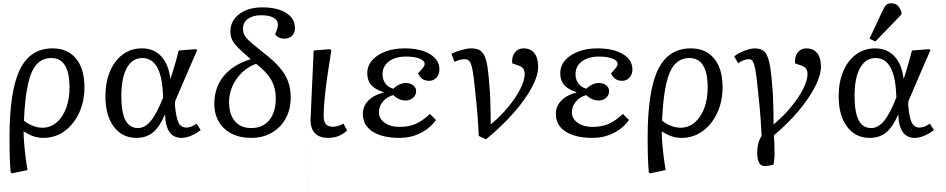

<svg xmlns="http://www.w3.org/2000/svg" viewBox="-20 -827 5767 1171"><path d="M54 230 45 225Q43 196 41.5 174.5Q40 153 39.5 131.5Q39 110 38.5 81.5Q38 53 38 11Q38 -272 101 -402Q164 -532 301 -532Q393 -532 444 -469.5Q495 -407 495 -296Q495 -208 462 -137.5Q429 -67 372.5 -26.5Q316 14 244 14Q214 14 186.5 5Q159 -4 125 -25H124Q124 8 127.5 50Q131 92 136.5 134.5Q142 177 148 210ZM239 -48Q287 -48 324.5 -79.5Q362 -111 383 -166.5Q404 -222 404 -293Q404 -473 293 -473Q239 -473 204 -435Q169 -397 150.5 -313Q132 -229 126 -91Q149 -72 179.5 -60Q210 -48 239 -48Z M812 14Q725 14 674 -54.5Q623 -123 623 -240Q623 -327 651 -392.5Q679 -458 729 -495Q779 -532 845 -532Q918 -532 963 -484Q1008 -436 1019 -347H1020Q1028 -373 1035.5 -396Q1043 -419 1051 -448Q1059 -477 1070 -519L1172 -527L1183 -522Q1161 -472 1137 -416.5Q1113 -361 1090 -307.5Q1067 -254 1048 -209L1047 -186Q1054 -108 1069 -78.5Q1084 -49 1117 -49Q1146 -49 1179 -73L1204 -34Q1176 -12 1145 1Q1114 14 1086 14Q1039 14 1013.5 -22.5Q988 -59 987 -128H986Q953 -52 912.5 -19Q872 14 812 14ZM822 -46Q864 -46 900.5 -90.5Q937 -135 975 -233L973 -267Q961 -473 848 -473Q787 -473 753.5 -412.5Q720 -352 720 -242Q720 -142 745 -94Q770 -46 822 -46Z M1511 14Q1444 14 1393.5 -11.5Q1343 -37 1315 -84Q1287 -131 1287 -193Q1287 -292 1343.5 -362Q1400 -432 1509 -466Q1459 -509 1432 -536.5Q1405 -564 1395 -586Q1385 -608 1385 -634Q1385 -700 1439 -741Q1493 -782 1580 -782Q1672 -782 1725.5 -748Q1779 -714 1779 -655Q1779 -627 1761 -609Q1743 -591 1714 -591Q1679 -591 1658 -617Q1675 -658 1675 -675Q1675 -704 1648.5 -719Q1622 -734 1572 -734Q1522 -734 1492 -712Q1462 -690 1462 -653Q1462 -637 1466 -624Q1470 -611 1482.5 -596Q1495 -581 1520.5 -559.5Q1546 -538 1589 -504Q1651 -456 1686.5 -414Q1722 -372 1737.5 -329Q1753 -286 1753 -233Q1753 -160 1722.5 -104.5Q1692 -49 1637.5 -17.5Q1583 14 1511 14ZM1512 -46Q1583 -46 1622.5 -94.5Q1662 -143 1662 -228Q1662 -291 1634 -340Q1606 -389 1542 -438Q1493 -420 1456 -384.5Q1419 -349 1398 -302.5Q1377 -256 1377 -205Q1377 -130 1412.5 -88Q1448 -46 1512 -46Z M1981 14Q1929 14 1901.5 -14Q1874 -42 1874 -94Q1874 -97 1873 -80.5Q1872 -64 1871 -36Q1871 -36 1871 -36Q1871 -36 1871 -36Q1869 0 1867 49.5Q1865 99 1862.5 149.5Q1860 200 1858 242Q1856 284 1855 306.5Q1854 329 1854.5 322Q1855 315 1857 268Q1859 221 1863.5 124Q1868 27 1875.5 -131Q1883 -289 1893 -519L1989 -527L2001 -522Q1987 -436 1976 -359Q1965 -282 1959.5 -221.5Q1954 -161 1954 -124Q1954 -86 1967 -70Q1980 -54 2012 -54Q2040 -54 2075 -73L2097 -32Q2051 14 1981 14Z M2418 14Q2312 14 2252.5 -24.5Q2193 -63 2193 -132Q2193 -179 2226 -213Q2259 -247 2319 -263V-265Q2267 -282 2243.5 -309Q2220 -336 2220 -380Q2220 -425 2249.5 -459Q2279 -493 2330 -512.5Q2381 -532 2447 -532Q2544 -532 2602 -497Q2660 -462 2660 -403Q2660 -373 2642 -353.5Q2624 -334 2597 -334Q2549 -334 2530 -380Q2553 -404 2561.5 -416Q2570 -428 2570 -437Q2570 -457 2539 -469.5Q2508 -482 2457 -482Q2392 -482 2352.5 -453Q2313 -424 2313 -374Q2313 -342 2330.5 -318Q2348 -294 2379 -286Q2395 -302 2415.5 -311.5Q2436 -321 2454 -321Q2481 -321 2499.5 -307Q2518 -293 2518 -272Q2518 -247 2499.5 -230.5Q2481 -214 2454 -214Q2414 -214 2378 -247Q2339 -236 2315 -207Q2291 -178 2291 -142Q2291 -103 2326.5 -78Q2362 -53 2417 -53Q2472 -53 2514 -71Q2556 -89 2602 -132L2639 -95Q2601 -43 2543 -14.5Q2485 14 2418 14Z M2944 23 2900 2Q2898 -35 2896.5 -61Q2895 -87 2893 -115.5Q2891 -144 2887 -184.5Q2883 -225 2876 -291Q2869 -365 2861.5 -402.5Q2854 -440 2843.5 -453Q2833 -466 2814 -466Q2787 -466 2752 -450L2733 -499Q2761 -513 2796 -522.5Q2831 -532 2851 -532Q2882 -532 2901.5 -523Q2921 -514 2933.5 -489.5Q2946 -465 2953 -420Q2960 -375 2965 -302Q2968 -276 2969.5 -237Q2971 -198 2972 -154Q2973 -110 2973 -68Q3033 -118 3079.5 -174.5Q3126 -231 3153 -284Q3180 -337 3180 -375Q3180 -413 3148 -425L3104 -441Q3100 -480 3119.5 -506Q3139 -532 3173 -532Q3216 -532 3239 -503Q3262 -474 3262 -420Q3262 -365 3223 -292.5Q3184 -220 3113 -139Q3042 -58 2944 23Z M3595 14Q3489 14 3429.5 -24.5Q3370 -63 3370 -132Q3370 -179 3403 -213Q3436 -247 3496 -263V-265Q3444 -282 3420.5 -309Q3397 -336 3397 -380Q3397 -425 3426.5 -459Q3456 -493 3507 -512.5Q3558 -532 3624 -532Q3721 -532 3779 -497Q3837 -462 3837 -403Q3837 -373 3819 -353.5Q3801 -334 3774 -334Q3726 -334 3707 -380Q3730 -404 3738.5 -416Q3747 -428 3747 -437Q3747 -457 3716 -469.5Q3685 -482 3634 -482Q3569 -482 3529.5 -453Q3490 -424 3490 -374Q3490 -342 3507.5 -318Q3525 -294 3556 -286Q3572 -302 3592.5 -311.5Q3613 -321 3631 -321Q3658 -321 3676.5 -307Q3695 -293 3695 -272Q3695 -247 3676.5 -230.5Q3658 -214 3631 -214Q3591 -214 3555 -247Q3516 -236 3492 -207Q3468 -178 3468 -142Q3468 -103 3503.5 -78Q3539 -53 3594 -53Q3649 -53 3691 -71Q3733 -89 3779 -132L3816 -95Q3778 -43 3720 -14.5Q3662 14 3595 14Z M3946 230 3937 225Q3935 196 3933.5 174.5Q3932 153 3931.5 131.5Q3931 110 3930.5 81.5Q3930 53 3930 11Q3930 -272 3993 -402Q4056 -532 4193 -532Q4285 -532 4336 -469.5Q4387 -407 4387 -296Q4387 -208 4354 -137.5Q4321 -67 4264.5 -26.5Q4208 14 4136 14Q4106 14 4078.5 5Q4051 -4 4017 -25H4016Q4016 8 4019.5 50Q4023 92 4028.5 134.5Q4034 177 4040 210ZM4131 -48Q4179 -48 4216.5 -79.5Q4254 -111 4275 -166.5Q4296 -222 4296 -293Q4296 -473 4185 -473Q4131 -473 4096 -435Q4061 -397 4042.5 -313Q4024 -229 4018 -91Q4041 -72 4071.5 -60Q4102 -48 4131 -48Z M4644 186Q4598 186 4598 102Q4598 74 4605 47.5Q4612 21 4625 2Q4623 -35 4621.5 -61Q4620 -87 4618 -115.5Q4616 -144 4612 -184.5Q4608 -225 4601 -291Q4594 -364 4587 -401.5Q4580 -439 4571.5 -452.5Q4563 -466 4548 -466Q4516 -466 4482 -441L4458 -483Q4473 -496 4495.5 -507Q4518 -518 4542 -525Q4566 -532 4583 -532Q4620 -532 4640.5 -513.5Q4661 -495 4672 -445.5Q4683 -396 4690 -302Q4693 -276 4694.5 -237Q4696 -198 4697 -154Q4698 -110 4698 -68Q4758 -118 4804.5 -174.5Q4851 -231 4878 -284Q4905 -337 4905 -375Q4905 -413 4873 -425L4829 -441Q4825 -480 4844.5 -506Q4864 -532 4898 -532Q4941 -532 4964 -503Q4987 -474 4987 -420Q4987 -368 4950.5 -297Q4914 -226 4849 -149Q4784 -72 4700 -2Q4702 23 4703 56Q4704 89 4704 104Q4704 153 4697 178Q4679 182 4666.5 184Q4654 186 4644 186Z M5284 14Q5197 14 5146 -54.5Q5095 -123 5095 -240Q5095 -327 5123 -392.5Q5151 -458 5201 -495Q5251 -532 5317 -532Q5390 -532 5435 -484Q5480 -436 5491 -347H5492Q5500 -373 5507.5 -396Q5515 -419 5523 -448Q5531 -477 5542 -519L5644 -527L5655 -522Q5633 -472 5609 -416.5Q5585 -361 5562 -307.5Q5539 -254 5520 -209L5519 -186Q5526 -108 5541 -78.5Q5556 -49 5589 -49Q5618 -49 5651 -73L5676 -34Q5648 -12 5617 1Q5586 14 5558 14Q5511 14 5485.5 -22.5Q5460 -59 5459 -128H5458Q5425 -52 5384.5 -19Q5344 14 5284 14ZM5294 -46Q5336 -46 5372.5 -90.5Q5409 -135 5447 -233L5445 -267Q5433 -473 5320 -473Q5259 -473 5225.5 -412.5Q5192 -352 5192 -242Q5192 -142 5217 -94Q5242 -46 5294 -46ZM5319 -574 5283 -591 5363 -762Q5376 -789 5386.5 -798Q5397 -807 5416 -807Q5438 -807 5452.5 -795Q5467 -783 5478 -754V-739Z"/></svg>

Font: Literata 7pt
Style: Italic
Weight: 400
Italic angle: -2°
Designer: Latin by Veronika Burian and Jose Scaglione. Greek by Irene Vlachou. Cyrillic by Vera Evstafieva
Foundry: TypeTogether
Version: Version 3.002